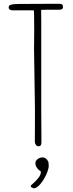

<svg xmlns="http://www.w3.org/2000/svg" viewBox="-20 -775 392 1025"><path d="M186.5 5.9Q193.4 5.9 196.8 1.5Q199.7 -2.4 200.4 -6.6Q201.2 -10.7 201.2 -20.5V-23.4L200.7 -97.2L200.2 -179.7V-585.9V-663.6L199.7 -721.7H199.2L208 -722.7L252.9 -723.1H297.4Q316.4 -723.1 316.4 -737.8Q316.4 -746.6 312 -750.7Q307.6 -754.9 295.4 -754.9L185.5 -754.4L85.4 -753.9Q60.1 -753.9 45.4 -751.5Q32.7 -748.5 29.5 -745.6Q26.4 -742.7 26.4 -734.9Q26.4 -727.5 32.7 -723.6Q39.1 -719.7 47.4 -719.7H160.2Q162.6 -719.7 162.6 -611.8Q162.6 -563 162.1 -546.9L161.6 -518.1Q161.6 -476.1 164.1 -357.9Q166.5 -239.3 166.5 -198.2V-108.9Q166.5 -37.6 166 -19.5Q166 -8.8 171.4 -1.5Q176.8 5.9 186.5 5.9ZM196.3 206.5Q214.8 184.1 227.5 155.5Q240.2 127 240.2 109.9Q240.2 101.1 238.3 97.7L240.2 94.7Q229.5 65.4 207 65.4Q192.4 65.4 180.7 74.5Q168.9 83.5 168.9 96.7Q168.9 108.9 177.2 120.8Q185.5 132.8 198.2 140.6Q198.2 149.9 195.3 157.7Q191.4 168.9 173.8 188Q167.5 194.3 159.2 202.1Q150.9 210 146 213.9L144 222.7L160.2 230.5Q176.8 230 196.3 206.5Z"/></svg>

Font: Amatica SC
Style: Regular
Weight: 400
Designer: Vernon Adams, Ben Nathan
Foundry: newtypography
Version: Version 2.001